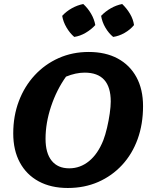

<svg xmlns="http://www.w3.org/2000/svg" viewBox="-20 -925 747 957"><path d="M318 12Q234 12 173 -21Q112 -54 79 -115Q46 -176 46 -260Q46 -347 74 -421Q102 -495 153 -550Q204 -605 272.5 -635.5Q341 -666 422 -666Q506 -666 566.5 -633.5Q627 -601 660 -540.5Q693 -480 693 -396Q693 -306 666 -231.5Q639 -157 588.5 -102.5Q538 -48 469.5 -18Q401 12 318 12ZM325 -86Q380 -86 424 -122Q468 -158 495 -226Q505 -252 513.5 -288Q522 -324 527 -359.5Q532 -395 532 -419Q532 -563 402 -563Q358 -563 309 -543Q262 -477 234.5 -394.5Q207 -312 207 -233Q207 -162 237.5 -124Q268 -86 325 -86ZM395 -905Q418 -884 434 -856.5Q450 -829 455 -800Q435 -778 407 -761.5Q379 -745 350 -741Q328 -760 311.5 -788Q295 -816 290 -846Q310 -868 337.5 -883.5Q365 -899 395 -905ZM589 -905Q612 -883 628 -856Q644 -829 648 -800Q629 -777 601 -761Q573 -745 544 -741Q522 -759 505.5 -787Q489 -815 484 -846Q505 -868 532 -883.5Q559 -899 589 -905Z"/></svg>

Font: Piazzolla SC
Style: Bold Italic
Weight: 700
Italic angle: -11.3°
Designer: Juan Pablo del Peral
Foundry: Huerta Tipografica
Version: Version 1.330